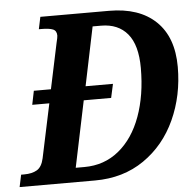

<svg xmlns="http://www.w3.org/2000/svg" viewBox="-73 -766 824 817"><g transform="rotate(-5 338.5 -357.0)"><path d="M693 -451Q693 -329 646 -226Q599 -123 510 -61.5Q421 0 300 0H-22L-11 -52H2Q36 -52 57 -64.5Q78 -77 86 -113L135 -344H62L74 -403H147L188 -597Q194 -621 194 -628Q194 -649 178 -655.5Q162 -662 129 -662H118L129 -714H422Q551 -714 622 -646Q693 -578 693 -451ZM536 -460Q536 -558 496 -606Q456 -654 383 -654H347L295 -403H412L399 -344H282L223 -61H260Q345 -61 407.5 -112Q470 -163 503 -253.5Q536 -344 536 -460Z"/></g></svg>

Font: Noto Serif Narrow
Style: Bold Italic
Weight: 700
Width: 4
Italic angle: -12°
Designer: Monotype Design Team
Foundry: Monotype Imaging Inc.
Version: Version 1.001